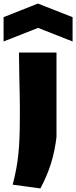

<svg xmlns="http://www.w3.org/2000/svg" viewBox="-59 -834 426 1074"><path d="M-39 -738 153 -814 347 -738V-602L154 -678L-39 -602ZM12 199Q24 152 31.5 112.5Q39 73 43.5 30.5Q48 -12 50 -64.5Q52 -117 52 -190Q52 -215 52 -243.5Q52 -272 51 -312Q50 -352 49 -407Q48 -462 47 -540H257V-68Q248 10 226.5 79.5Q205 149 167 220Z"/></svg>

Font: Encode Sans Narrow
Style: Black
Weight: 900
Designer: Pablo Impallari, Andres Torresi
Foundry: Pablo Impallari, Andres Torresi
Version: Version 1.000; ttfautohint (v1.00) -l 8 -r 50 -G 200 -x 14 -